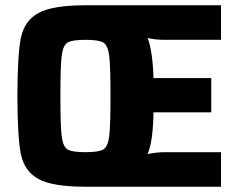

<svg xmlns="http://www.w3.org/2000/svg" viewBox="-20 -708 902 728"><path d="M46 -344Q46 -498 59 -563.5Q72 -629 125.5 -658.5Q179 -688 304 -688H818V-557H604Q568 -557 540 -564Q559 -512 562 -412H781V-282H562Q561 -228 556 -190Q551 -152 540 -124Q575 -131 604 -131H818V0H304Q179 0 125.5 -29.5Q72 -59 59 -124.5Q46 -190 46 -344ZM399 -344Q399 -458 394 -497Q389 -536 372 -546.5Q355 -557 304 -557Q253 -557 236 -546.5Q219 -536 214 -497Q209 -458 209 -344Q209 -230 214 -191Q219 -152 236 -141.5Q253 -131 304 -131Q355 -131 372 -141.5Q389 -152 394 -191Q399 -230 399 -344Z"/></svg>

Font: Saira Semi Condensed
Style: Bold
Weight: 700
Width: 4
Designer: Hector Gatti with collaboration of the Omnibus-Type team
Foundry: Omnibus-Type
Version: Version 1.001; ttfautohint (v1.8)